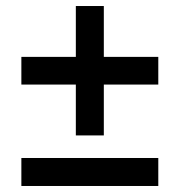

<svg xmlns="http://www.w3.org/2000/svg" viewBox="-20 -600 597 638"><path d="M506 -75H51V18H506ZM506 -411H325V-580H232V-411H51V-319H232V-150H325V-319H506Z"/></svg>

Font: Bluebird
Style: Li
Weight: 300
Designer: Jasper
Foundry: Cannot Into Space Fonts
Version: Version 0.98